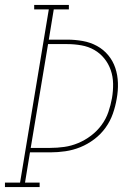

<svg xmlns="http://www.w3.org/2000/svg" viewBox="-38 -755 558 775"><path d="M-18 0V-18H43L159 -717H100V-735H240V-717H179L159 -595H234Q265 -595 296 -589.5Q327 -584 353.5 -569.5Q380 -555 399 -532Q418 -509 427.5 -480.5Q437 -452 438 -420Q439 -388 433 -356Q428 -326 417.5 -296Q407 -266 388 -239.5Q369 -213 342.5 -193Q316 -173 286.5 -161Q257 -149 226 -144.5Q195 -140 165 -140H83L63 -18H122V0ZM165 -158Q193 -158 221.5 -162Q250 -166 277.5 -177.5Q305 -189 329.5 -207.5Q354 -226 372 -250.5Q390 -275 399.5 -303Q409 -331 414 -359Q419 -388 418.5 -417Q418 -446 409 -472Q400 -498 383 -519Q366 -540 342.5 -553.5Q319 -567 290.5 -572Q262 -577 234 -577H156L86 -158Z"/></svg>

Font: Iosevka Curly Slab ThObl
Style: Regular
Weight: 100
Italic angle: -9°
Monospace: yes
Designer: Belleve Invis
Foundry: Belleve Invis
Version: Version 11.0.0; ttfautohint (v1.8.3)